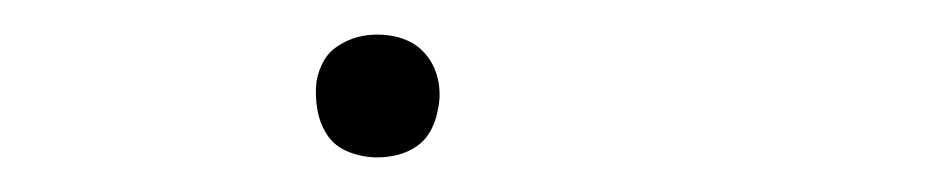

<svg xmlns="http://www.w3.org/2000/svg" viewBox="-20 -83 540 111"><path d="M198 8Q190 8 182 5Q174 2 169.5 -4.5Q165 -11 163.5 -19.5Q162 -28 163 -36Q164 -42 167 -47.5Q170 -53 175.5 -56.5Q181 -60 186.5 -61.5Q192 -63 198 -63Q207 -63 214.5 -60Q222 -57 227 -50.5Q232 -44 233.5 -35.5Q235 -27 233 -19Q232 -13 229 -7.5Q226 -2 221 1.5Q216 5 210 6.5Q204 8 198 8Z"/></svg>

Font: Iosevka Curly Slab ThObl
Style: Regular
Weight: 100
Italic angle: -9°
Monospace: yes
Designer: Belleve Invis
Foundry: Belleve Invis
Version: Version 11.0.0; ttfautohint (v1.8.3)